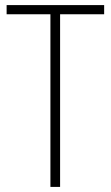

<svg xmlns="http://www.w3.org/2000/svg" viewBox="-20 -734 436 754"><path d="M216 0H178V-678H6V-714H389V-678H216Z"/></svg>

Font: Noto Sans Lao Condensed ExtraLight
Style: Regular
Weight: 200
Width: 3
Designer: Monotype Design Team
Foundry: Monotype Imaging Inc.
Version: Version 2.003; ttfautohint (v1.8.4.7-5d5b)